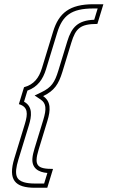

<svg xmlns="http://www.w3.org/2000/svg" viewBox="-20 -699 545 907"><path d="M162.4 8 203.6 -127C219.7 -179.6 221 -219.6 183.7 -245C236.7 -270.3 256.8 -300.9 274.9 -360L317.1 -498C337.5 -564.7 359 -586 440 -586L468.4 -679H421.4C309.2 -679 257.8 -637.9 231 -550L178.1 -377C163.9 -330.7 140.3 -299.5 93.5 -287L69.1 -207C112.8 -194.4 112.4 -162.3 97.3 -113L47.8 49C16.8 150.4 50.4 188 145.3 188H203.3L230.5 99C157 99 139 84.3 162.4 8ZM143.2 2.2C137.8 19.9 134.3 34.9 133.1 48.6C129.3 95 161 114.8 203.8 118.1L188.5 168H145.3C123.6 168 106 165.8 93 161.9C58.1 151.3 44.4 128.6 66.9 54.8L116.5 -107.2C129.5 -149.8 135.9 -195.7 93.6 -218.6L109.6 -271C157.9 -287.8 183 -324.9 197.2 -371.2L250.1 -544.2C274.7 -624.6 315.7 -659 421.4 -659H441.4L425.1 -605.7C347.9 -602.9 318.3 -570.6 297.9 -503.8L255.7 -365.8C238.4 -309.1 222.9 -285.9 175.1 -263L143.6 -248L172.5 -228.5C198.3 -210.9 200.4 -184.7 184.5 -132.8Z"/></svg>

Font: Din Kursivschrift
Style: EngGhost
Weight: 400
Version: Version 1.089